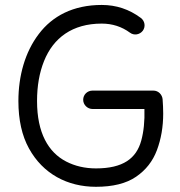

<svg xmlns="http://www.w3.org/2000/svg" viewBox="-20 -714 718 764"><path d="M311 -316.9C311 -296.9 328.1 -280.3 348.1 -280.3H554.7C556.2 -231.9 551.8 -189.9 542 -154.3C522.5 -83.5 469.7 -43.9 361.8 -43.9C317.9 -43.9 278.3 -53.2 243.2 -71.3C172.4 -107.9 127.4 -185.1 127.4 -312C127.4 -372.1 136.7 -424.8 155.3 -471.2C192.4 -563.5 268.1 -620.1 384.8 -620.1C427.2 -620.1 464.4 -607.9 497.1 -584C513.2 -571.8 536.1 -575.7 548.3 -591.8C560.1 -607.9 556.6 -630.4 540.5 -642.6C494.1 -677.2 442.4 -694.3 384.8 -694.3C271.5 -694.3 188.5 -650.4 134.3 -578.6C79.6 -506.8 53.2 -412.1 53.2 -312C53.2 -236.8 67.4 -173.8 95.2 -123.5C150.9 -22 248.5 29.3 361.8 29.3C429.2 29.3 482.4 16.1 521.5 -10.7C560.1 -37.1 587.9 -72.3 604.5 -116.7C621.1 -161.1 629.4 -209.5 629.4 -262.2C629.4 -281.2 628.4 -299.8 627 -319.3C625.5 -336.4 611.3 -353.5 590.3 -353.5H348.1C328.1 -353.5 311 -337.9 311 -316.9Z"/></svg>

Font: Mikhak
Style: Regular
Weight: 400
Designer: Amin Abedi
Version: Version 3.2